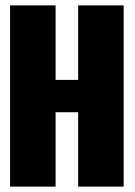

<svg xmlns="http://www.w3.org/2000/svg" viewBox="-20 -695 504 715"><path d="M17.5 0V-675H187V-397.5H271V-675H440.5V0H271V-277H187V0Z"/></svg>

Font: Anybody Condensed ExtraBold
Style: Regular
Weight: 800
Width: 3
Designer: Tyler Finck
Foundry: Etcetera Type Company
Version: Version 1.010; ttfautohint (v1.8.3) -l 8 -r 50 -G 200 -x 14 